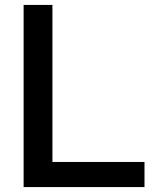

<svg xmlns="http://www.w3.org/2000/svg" viewBox="-20 -760 670 780"><path d="M567 0V-102H193V-740H76V0Z"/></svg>

Font: Be Vietnam Pro Medium
Style: Regular
Weight: 500
Designer: Lam Bao, Tony Le, Vietanh Nguyen
Foundry: Yellow Type Foundry
Version: Version 1.002